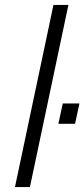

<svg xmlns="http://www.w3.org/2000/svg" viewBox="-20 -763 344 783"><path d="M41 0 198 -743H259L102 0ZM218 -258 236 -341H304L286 -258Z"/></svg>

Font: Saira Thin Light
Style: Italic
Weight: 300
Italic angle: -12°
Version: Version 1.101